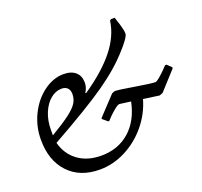

<svg xmlns="http://www.w3.org/2000/svg" viewBox="-122 -824 1024 975"><g transform="rotate(-20 390.5 -336.5)"><path d="M781 -350V-344L690 -244L672 -237L586 -249Q565 -175 515 -115Q465 -55 397.5 -21Q330 13 259 13Q152 13 90 -53Q28 -119 28 -231Q28 -304 59.5 -367.5Q91 -431 142.5 -468.5Q194 -506 249 -506Q291 -506 314 -485.5Q337 -465 337 -429Q337 -416 333.5 -404.5Q330 -393 326 -386.5Q322 -380 321 -378L325 -376Q435 -451 494.5 -525.5Q554 -600 565 -680L572 -686H592Q596 -675 606 -642.5Q616 -610 616 -592Q616 -581 599 -558Q582 -535 565 -517Q502 -445 402.5 -375Q303 -305 97 -190Q114 -125 164.5 -88Q215 -51 290 -51Q381 -51 443 -105.5Q505 -160 525 -258L465 -266Q456 -266 438.5 -252Q421 -238 406 -223Q391 -208 387 -203H381L355 -225V-230L449 -330L465 -336Q486 -336 568 -322Q652 -308 675 -308Q682 -308 698.5 -322Q715 -336 730.5 -351.5Q746 -367 750 -372H758ZM258 -396Q258 -417 246.5 -428.5Q235 -440 215 -440Q183 -440 155 -417Q127 -394 110 -353Q93 -312 93 -262V-232Q162 -273 196.5 -299.5Q231 -326 244.5 -347.5Q258 -369 258 -396Z"/></g></svg>

Font: Alegreya SC
Style: Italic
Weight: 400
Italic angle: -7°
Designer: Juan Pablo del Peral
Foundry: Huerta Tipografica
Version: Version 2.007; ttfautohint (v1.6)